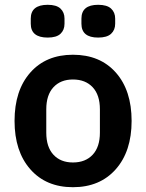

<svg xmlns="http://www.w3.org/2000/svg" viewBox="-20 -760 603 792"><path d="M176.8 -605Q106.9 -605 106.9 -662.1V-683.1Q106.9 -740.2 176.8 -740.2Q212.9 -740.2 229.5 -724.6Q246.1 -709 246.1 -683.1V-662.1Q246.1 -636.2 229.5 -620.6Q212.9 -605 176.8 -605ZM384.8 -605Q315.9 -605 315.9 -662.1V-683.1Q315.9 -740.2 384.8 -740.2Q421.4 -740.2 438.2 -724.6Q455.1 -709 455.1 -683.1V-662.1Q455.1 -636.2 438.2 -620.6Q421.4 -605 384.8 -605ZM280.8 12.2Q169.9 12.2 105 -61.8Q40 -135.7 40 -261.2Q40 -387.2 105 -460.7Q169.9 -534.2 280.8 -534.2Q392.6 -534.2 457.8 -460.7Q522.9 -387.2 522.9 -261.2Q522.9 -135.7 457.5 -61.8Q392.1 12.2 280.8 12.2ZM280.8 -89.8Q332.5 -89.8 362.3 -121.8Q392.1 -153.8 392.1 -212.9V-309.1Q392.1 -368.2 362.3 -400.1Q332.5 -432.1 280.8 -432.1Q230 -432.1 200.4 -400.1Q170.9 -368.2 170.9 -309.1V-212.9Q170.9 -153.8 200.4 -121.8Q230 -89.8 280.8 -89.8Z"/></svg>

Font: Anuphan SemiBold
Style: Bold
Weight: 600
Designer: Mike Abbink, Paul van der Laan, Pieter van Rosmalen, Mint Tantisuwanna
Foundry: Bold Monday; Cadson Demak
Version: Version 3.002;hotconv 1.0.109;makeotfexe 2.5.65596